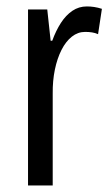

<svg xmlns="http://www.w3.org/2000/svg" viewBox="-20 -565 340 585"><path d="M244.6 -545.4Q255.9 -545.4 267.1 -543.7Q278.3 -542 290.5 -538.1L278.8 -460.9Q270 -464.8 260.3 -466.3Q250.5 -467.8 239.3 -467.8Q217.3 -467.8 199 -453.4Q180.7 -439 167.5 -413.1Q154.3 -387.2 147.2 -353Q140.1 -318.8 140.6 -279.3V0H65.4V-536.1H124L134.3 -440.9H139.2Q150.4 -471.7 165.5 -495.1Q180.7 -518.6 200.4 -532Q220.2 -545.4 244.6 -545.4Z"/></svg>

Font: Open Sans Condensed
Style: Regular
Weight: 400
Width: 3
Designer: Monotype Design Team
Foundry: Monotype Imaging Inc.
Version: Version 3.000